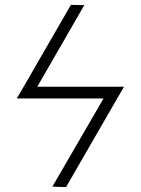

<svg xmlns="http://www.w3.org/2000/svg" viewBox="-20 -691 577 788"><path d="M461 -287 489 -335H133L326 -670L271 -671L77 -335L49 -287H405L195 75L251 77Z"/></svg>

Font: Libertinus Math
Style: Regular
Weight: 400
Designer: Philipp H. Poll
Foundry: Khaled Hosny
Version: Version 6.2